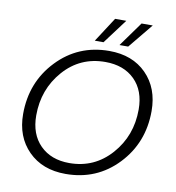

<svg xmlns="http://www.w3.org/2000/svg" viewBox="-95 -973 978 1065"><g transform="rotate(10 394.0 -440.5)"><path d="M755 -419Q755 -240 637.5 -116.5Q520 7 345 7Q214 7 135 -72.5Q56 -152 56 -280Q56 -459 174 -583Q292 -707 467 -707Q598 -707 676.5 -627.5Q755 -548 755 -419ZM129 -285Q129 -179 190.5 -117.5Q252 -56 355 -56Q496 -56 589.5 -161.5Q683 -267 683 -415Q683 -521 621.5 -582Q560 -643 456 -643Q314 -643 221.5 -537.5Q129 -432 129 -285ZM616 -888H679L565 -749H516ZM467 -888H530L426 -749H377Z"/></g></svg>

Font: Poppins Light
Style: Italic
Weight: 300
Italic angle: -10°
Designer: Ninad Kale (Devanagari), Jonny Pinhorn (Latin)
Foundry: Indian Type Foundry
Version: Version 3.200;PS 1.000;hotconv 16.6.54;makeotf.lib2.5.65590